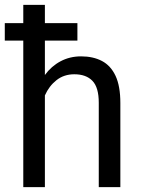

<svg xmlns="http://www.w3.org/2000/svg" viewBox="-26 -770 584 790"><path d="M307.6 -538.1Q357.4 -538.1 393.6 -519Q429.7 -500 449.5 -457.8Q469.2 -415.5 469.2 -346.2V0H380.4V-347.2Q380.4 -410.6 354.2 -437.5Q328.1 -464.4 279.8 -464.4Q237.3 -464.4 206.5 -440.2Q175.8 -416 158.7 -377.4V0H69.8V-603H-6.3V-674.8H69.8V-750H158.7V-674.8H292.5V-603H158.7V-461.4Q185.1 -497.6 223.1 -517.8Q261.2 -538.1 307.6 -538.1Z"/></svg>

Font: Robert Sans Medium
Style: Regular
Weight: 500
Designer: Christian Robertson (extended by Adam Twardoch)
Foundry: Google
Version: Version 12.135;April 2, 2019;FontCreator 11.5.0.2425 64-bit;